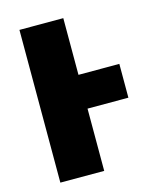

<svg xmlns="http://www.w3.org/2000/svg" viewBox="-108 -790 711 867"><g transform="rotate(-15 247.0 -357.0)"><path d="M462 -291H271V0H66V-714H271V-449H462Z"/></g></svg>

Font: Noto Sans Display Black
Style: Regular
Weight: 900
Designer: Monotype Design Team
Foundry: Monotype Imaging Inc.
Version: Version 2.003